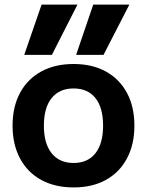

<svg xmlns="http://www.w3.org/2000/svg" viewBox="-20 -810 643 840"><path d="M433 -570H313L388 -790H546ZM207 -570H86L162 -790H319ZM302 10Q220 10 160 -23Q100 -56 67.5 -117Q35 -178 35 -260Q35 -343 67.5 -403.5Q100 -464 160 -497Q220 -530 302 -530Q384 -530 443.5 -497Q503 -464 535.5 -403.5Q568 -343 568 -260Q568 -178 535.5 -117Q503 -56 443.5 -23Q384 10 302 10ZM302 -97Q364 -97 397.5 -139.5Q431 -182 431 -260Q431 -339 397.5 -381Q364 -423 302 -423Q240 -423 206 -381Q172 -339 172 -260Q172 -182 206 -139.5Q240 -97 302 -97Z"/></svg>

Font: M PLUS 2
Style: Bold
Weight: 700
Designer: Coji Morishita
Foundry: UNDERFOREST DESIGN
Version: Version 1.001